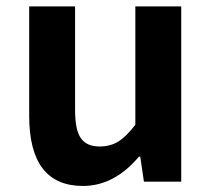

<svg xmlns="http://www.w3.org/2000/svg" viewBox="-20 -580 677 613"><path d="M245.1 13.7Q73.2 13.7 73.2 -210V-559.6H219.7V-228.5Q219.7 -165 238.3 -138.7Q256.8 -112.3 297.9 -112.3Q332 -112.3 357.4 -127.9Q382.8 -143.6 412.1 -181.6V-559.6H558.6V0H439.5L427.7 -80.1H423.8Q344.7 13.7 245.1 13.7Z"/></svg>

Font: Gen Shin Gothic Bold
Style: Bold
Weight: 700
Designer: [Source Han Sans]
Ryoko NISHIZUKA  (kana & ideographs); Paul D. Hunt (Latin, Greek & Cyrillic); Wenlong ZHANG  (bopomofo
Version: Version 1.002.20150607